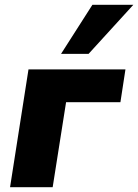

<svg xmlns="http://www.w3.org/2000/svg" viewBox="-20 -782 577 802"><path d="M22 0 99 -492H504L483 -355H256L200 0ZM235 -557 366 -762H537L350 -557Z"/></svg>

Font: Nunito Sans Black
Style: Italic
Weight: 900
Italic angle: -9°
Designer: Vernon Adams
Foundry: Vernon Adams
Version: Version 3.006; ttfautohint (v1.8.3)